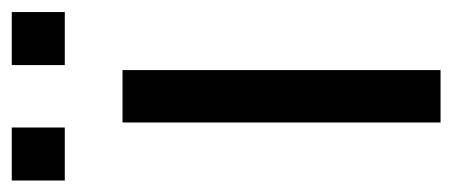

<svg xmlns="http://www.w3.org/2000/svg" viewBox="-259 -527 768 326"><g transform="rotate(-90 125.0 -364.0)"><path d="M177.5 -638V-728H267.5V-638ZM-18.5 -638V-728H71.5V-638ZM80 0V-540H169V0Z"/></g></svg>

Font: Manrope ExtraLight Medium
Style: Regular
Weight: 500
Version: Version 4.504